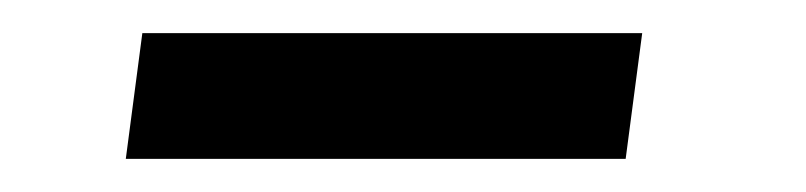

<svg xmlns="http://www.w3.org/2000/svg" viewBox="-20 -365 487 116"><path d="M66 -345H368L358 -269H56Z"/></svg>

Font: Bellota Text
Style: Bold Italic
Weight: 700
Italic angle: -7.5°
Designer: Kemie Guaida
Foundry: Kemie Guaida
Version: Version 4.001